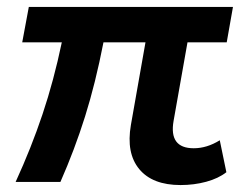

<svg xmlns="http://www.w3.org/2000/svg" viewBox="-20 -524 699 553"><path d="M25 0Q70 -98 102.5 -195Q135 -292 158 -402H44L63 -504H651L633 -402H520L480 -176Q466 -97 538 -97Q576 -97 613 -120L632 -28Q609 -10 574 -0.5Q539 9 500 9Q419 9 381 -37Q343 -83 357 -164L399 -402H278Q255 -284 225 -188.5Q195 -93 154 0Z"/></svg>

Font: Livvic SemiBold
Style: Italic
Weight: 600
Italic angle: -10°
Designer: Jacques Le Bailly, Baron von Fonthausen
Version: Version 1.001; ttfautohint (v1.8.2)